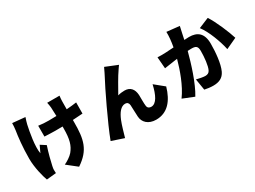

<svg xmlns="http://www.w3.org/2000/svg" viewBox="-51 -1538 3102 2333"><g transform="rotate(-30 1500.0 -371.5)"><path d="M120 -788C119 -759 118 -722 113 -692C100 -612 83 -471 83 -308C83 -186 120 -43 143 17L277 4C276 -12 275 -31 275 -42C275 -52 278 -76 282 -92C295 -152 319 -251 351 -346L278 -393C263 -364 247 -323 234 -299C214 -399 250 -590 270 -681C275 -703 287 -743 297 -771ZM919 -617C881 -611 832 -606 778 -602C778 -651 778 -695 779 -716C780 -738 781 -764 785 -789H612C617 -770 622 -736 624 -716C626 -688 628 -643 629 -594C592 -593 556 -592 523 -592C470 -592 430 -595 378 -602V-450C431 -448 486 -445 527 -445C560 -445 595 -445 630 -446V-420C630 -266 607 -191 549 -120C519 -85 464 -50 422 -31L560 78C750 -49 778 -182 778 -419V-452C832 -455 881 -458 918 -461Z M1599 -752 1429 -821C1408 -772 1386 -735 1373 -707C1321 -613 1120 -198 1047 -1L1217 56C1233 2 1262 -105 1286 -162C1320 -244 1365 -306 1426 -306C1456 -306 1472 -288 1475 -258C1478 -226 1478 -143 1482 -92C1487 -13 1548 52 1659 52C1817 52 1913 -61 1964 -238L1834 -344C1804 -211 1757 -114 1685 -114C1658 -114 1635 -126 1631 -158C1625 -196 1628 -277 1626 -313C1621 -398 1578 -448 1499 -448C1467 -448 1436 -444 1405 -435C1452 -518 1516 -635 1567 -707C1578 -722 1588 -739 1599 -752Z M2297 -811C2299 -750 2292 -681 2278 -604C2234 -601 2193 -598 2164 -597C2125 -596 2087 -594 2049 -597L2062 -436C2095 -442 2152 -450 2184 -454C2198 -456 2220 -459 2246 -463C2209 -328 2145 -143 2051 -16L2208 47C2292 -89 2366 -327 2406 -481C2424 -482 2441 -483 2452 -483C2514 -483 2544 -474 2544 -402C2544 -310 2532 -197 2507 -148C2494 -121 2471 -110 2440 -110C2415 -110 2355 -121 2319 -131L2345 27C2380 35 2427 41 2465 41C2546 41 2604 16 2638 -55C2680 -143 2693 -302 2693 -418C2693 -566 2618 -620 2504 -620C2486 -620 2463 -619 2437 -617C2443 -643 2449 -670 2454 -697C2460 -725 2468 -762 2475 -792ZM2672 -647C2744 -555 2810 -374 2834 -259L2987 -330C2958 -426 2877 -618 2817 -707Z"/></g></svg>

Font: Noto Sans CJK Black
Style: Bold
Weight: 900
Designer: Ryoko NISHIZUKA (kana & ideographs); Paul D. Hunt (Latin, Greek & Cyrillic); Wenlong ZHANG (bopomofo); Sandoll Communica
Foundry: Adobe Systems Incorporated
Version: Version 1.000;PS 1;hotconv 1.0.78;makeotf.lib2.5.61930